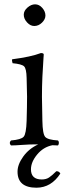

<svg xmlns="http://www.w3.org/2000/svg" viewBox="-20 -667 307 887"><path d="M258.8 134.8Q216.8 199.7 148.9 200.2Q61 200.2 61 126Q61 92.8 87.4 56.2Q113.8 19.5 156.7 0Q153.3 0 151.4 0Q149.4 0 146 0Q142.6 0 140.1 0Q117.2 0 83 2.4Q48.8 4.9 30.8 4.9Q19.5 -6.3 30.8 -18.1Q77.6 -22 89.4 -35.4Q101.1 -48.8 103 -108.9Q105 -175.8 105 -220.7Q105 -247.1 103 -307.1Q102.1 -350.1 91.1 -360.6Q80.1 -371.1 38.1 -375Q34.2 -387.2 36.1 -393.1Q123 -404.3 168.9 -421.9Q182.1 -421.9 182.1 -415Q181.6 -409.2 180.9 -398.7Q180.2 -388.2 178.7 -360.8Q177.2 -333.5 175.8 -311.5Q174.8 -290 174.3 -266.8Q173.8 -243.7 173.8 -219.7Q173.8 -195.3 175.8 -108.9Q176.8 -47.9 189 -34.4Q201.2 -21 248 -18.1Q252 -14.2 252 -7.1Q252 0 248 4.9Q237.3 4.9 222.2 3.9Q180.2 12.2 151.6 46.9Q123 81.5 123 115.2Q123 162.1 172.9 162.1Q192.9 162.1 206.5 153.1Q220.2 144 240.2 124Q252.9 123.5 258.8 134.8ZM89.8 -599.1Q89.8 -617.2 106.9 -632.1Q124 -647 142.1 -647Q161.1 -647 175.5 -630.4Q189.9 -613.8 189.9 -595.2Q189.9 -578.1 174.1 -562.5Q158.2 -546.9 138.2 -546.9Q120.1 -546.9 105 -563.5Q89.8 -580.1 89.8 -599.1Z"/></svg>

Font: Linux Libertine Display
Style: Regular
Weight: 400
Designer: Philipp H. Poll
Foundry: Philipp H. Poll
Version: Version 5.0.9